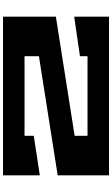

<svg xmlns="http://www.w3.org/2000/svg" viewBox="244 -984 740 1268"><g transform="rotate(-90 614.0 -350.0)"><path d="M90 0V-339L877 -463V-558H351V-497L90 -457V-700H1138V-351L351 -227V-142H877V-192L1138 -230V0Z"/></g></svg>

Font: Stalin One
Style: Regular
Weight: 400
Designer: Jovanny Lemonad
Foundry: Alexey Maslov, Jovanny Lemonad
Version: Version 3.002; ttfautohint (v0.91) -l 8 -r 50 -G 200 -x 0 -w